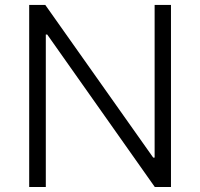

<svg xmlns="http://www.w3.org/2000/svg" viewBox="-20 -747 800 767"><path d="M663 -727.3H597.7V-117.5H592L160.9 -727.3H96.6V0H163V-609H168.7L598.4 0H663Z"/></svg>

Font: TID UI Light
Style: Regular
Weight: 300
Designer: The TID Project Authors
Foundry: Bakken & Bæck
Version: Version 1.001;hotconv 1.0.109;makeotfexe 2.5.65596